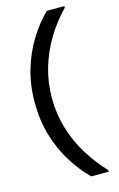

<svg xmlns="http://www.w3.org/2000/svg" viewBox="-142 -869 665 1071"><g transform="rotate(-15 191.0 -333.0)"><path d="M245 145Q191 92 145.5 19.5Q100 -53 73.5 -141.5Q47 -230 47 -333Q47 -436 73.5 -524.5Q100 -613 145.5 -686Q191 -759 245 -811H346V-802Q286 -740 241 -666Q196 -592 171 -508Q146 -424 146 -333Q146 -242 171 -158Q196 -74 241.5 0Q287 74 346 136V145Z"/></g></svg>

Font: DMSans_18ptMedium
Style: Regular
Weight: 500
Designer: Colophon Foundry, Jonny Pinhorn
Foundry: Colophon Foundry
Version: Version 4.004;gftools[0.9.30]